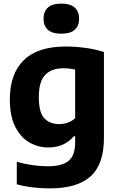

<svg xmlns="http://www.w3.org/2000/svg" viewBox="-20 -813 655 1063"><path d="M256 230Q212.5 230 165 224.8Q117.5 219.5 73 207.5V83Q118.5 95.5 162 101.5Q205.5 107.5 243.5 107.5Q323.5 107.5 359.8 77.5Q396 47.5 396 -22.5V-58.5H388.5Q365 -29.5 329 -13Q293 3.5 247 3.5Q191 3.5 142.5 -24.5Q94 -52.5 64.2 -111.5Q34.5 -170.5 34.5 -262.5Q34.5 -404 111.5 -479.8Q188.5 -555.5 345 -555.5Q397.5 -555.5 454 -547.8Q510.5 -540 555.5 -525V-51.5Q555.5 97 481.5 163.5Q407.5 230 256 230ZM307.5 -126Q331.5 -126 355 -134Q378.5 -142 396 -159V-428Q383 -431 366.2 -433Q349.5 -435 331 -435Q265 -435 230 -398.2Q195 -361.5 195 -276Q195 -189 225.8 -157.5Q256.5 -126 307.5 -126ZM319.5 -626.5Q269 -626.5 245 -648.2Q221 -670 221 -709.5Q221 -749 245 -771Q269 -793 319.5 -793Q370 -793 394 -771Q418 -749 418 -709.5Q418 -670 394 -648.2Q370 -626.5 319.5 -626.5Z"/></svg>

Font: Encode Sans
Style: Bold
Weight: 700
Designer: Multiple Designers
Foundry: Impallari Type
Version: Version 3.002; ttfautohint (v1.8.3) -l 8 -r 50 -G 200 -x 14 